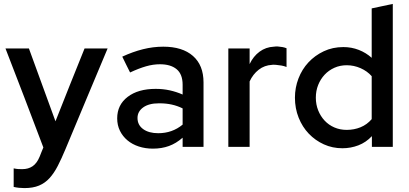

<svg xmlns="http://www.w3.org/2000/svg" viewBox="-20 -752 2096 983"><path d="M183 50Q188 38 192.5 26Q197 14 202 3Q154 -125 105.5 -251Q57 -377 8 -504H128Q162 -410 196 -317.5Q230 -225 264 -131Q301 -225 338 -317.5Q375 -410 413 -504H531Q477 -375 423 -246.5Q369 -118 315 12Q295 60 276 97Q257 134 234 159.5Q211 185 180 198Q149 211 105 211Q91 211 77 209.5Q63 208 50 205V110Q64 113 73.5 113.5Q83 114 94 114Q125 114 147 99Q169 84 183 50Z M763 9Q724 9 690.5 -2Q657 -13 632.5 -33.5Q608 -54 594 -82.5Q580 -111 580 -146Q580 -215 633.5 -256Q687 -297 777 -297Q815 -297 849 -289.5Q883 -282 915 -268V-318Q915 -372 884.5 -397.5Q854 -423 799 -423Q764 -423 727.5 -412.5Q691 -402 646 -381Q636 -401 626 -421Q616 -441 606 -462Q660 -487 712 -500Q764 -513 816 -513Q914 -513 968 -465.5Q1022 -418 1022 -330V0H915V-47Q882 -18 845 -4.5Q808 9 763 9ZM684 -148Q684 -112 713 -91Q742 -70 790 -70Q862 -70 915 -114V-197Q863 -223 798 -223H793Q742 -223 713 -202Q684 -181 684 -148Z M1149 0V-504H1258V-424Q1277 -464 1309 -487.5Q1341 -511 1382 -513Q1387 -514 1392 -514Q1397 -514 1402 -514Q1416 -513 1426.5 -511Q1437 -509 1447 -505V-409Q1435 -414 1420.5 -416.5Q1406 -419 1393 -420Q1388 -420 1383 -420.5Q1378 -421 1373 -420Q1334 -418 1304.5 -395Q1275 -372 1258 -335V0Z M1884 0V-55Q1854 -23 1815 -8Q1776 7 1733 7Q1682 7 1638 -13Q1594 -33 1561 -67.5Q1528 -102 1509 -149.5Q1490 -197 1490 -252Q1490 -303 1508 -350Q1526 -397 1559 -432.5Q1592 -468 1637.5 -489.5Q1683 -511 1738 -511Q1780 -511 1817 -496.5Q1854 -482 1883 -456V-709Q1910 -715 1937 -720.5Q1964 -726 1991 -732V0ZM1597 -252Q1597 -217 1609 -187Q1621 -157 1642 -134.5Q1663 -112 1692 -99.5Q1721 -87 1755 -87Q1793 -87 1826 -100.5Q1859 -114 1883 -142V-362Q1860 -388 1826 -403Q1792 -418 1755 -418Q1721 -418 1692 -405Q1663 -392 1642 -369.5Q1621 -347 1609 -317Q1597 -287 1597 -252Z"/></svg>

Font: Rosa Sans Medium
Style: Regular
Weight: 500
Designer: Pentagram / MCKL
Foundry: Pentagram / MCKL
Version: Version 1.005;September 16, 2019;FontCreator 11.5.0.2425 64-